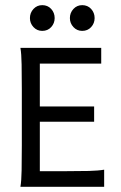

<svg xmlns="http://www.w3.org/2000/svg" viewBox="-20 -719 465 739"><path d="M58.6 0Q62.5 -22 63.2 -63.5Q64 -105 64 -159.2V-375Q64 -429.2 63.2 -470.9Q62.5 -512.7 58.6 -534.7H369.6V-474.1H133.3V-309.1H342.3V-250.5H133.3V-60.1H230Q284.2 -60.1 321.5 -61Q358.9 -62 380.9 -65.9V0ZM142.6 -600.1Q122.6 -600.1 108.9 -614.7Q95.2 -629.4 95.2 -649.4Q95.2 -669.9 108.9 -684.6Q122.6 -699.2 142.6 -699.2Q163.6 -699.2 177 -684.6Q190.4 -669.9 190.4 -649.4Q190.4 -629.4 177 -614.7Q163.6 -600.1 142.6 -600.1ZM296.4 -600.1Q276.4 -600.1 262.7 -614.7Q249 -629.4 249 -649.4Q249 -669.9 262.7 -684.6Q276.4 -699.2 296.4 -699.2Q317.4 -699.2 330.8 -684.6Q344.2 -669.9 344.2 -649.4Q344.2 -629.4 330.8 -614.7Q317.4 -600.1 296.4 -600.1Z"/></svg>

Font: Harmattan
Style: Regular
Weight: 400
Designer: George W. Nuss III and SIL International
Foundry: SIL International
Version: Version 4.000